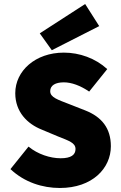

<svg xmlns="http://www.w3.org/2000/svg" viewBox="-20 -924 604 956"><path d="M278 12C440 12 532 -86 532 -196C532 -286 486 -342 405 -374L326 -405C267 -428 230 -439 230 -470C230 -499 256 -514 298 -514C336 -514 380 -498 424 -468L514 -580C455 -634 376 -662 298 -662C156 -662 56 -571 56 -460C56 -366 117 -307 187 -279L268 -245C323 -223 356 -213 356 -182C356 -153 334 -136 282 -136C230 -136 168 -156 122 -194L32 -82C102 -16 192 12 278 12ZM238 -674 474 -794 404 -904 178 -758Z"/></svg>

Font: Source Sans Pro Black
Style: Regular
Weight: 900
Designer: Paul D. Hunt
Foundry: Adobe Systems Incorporated
Version: Version 3.006;hotconv 1.0.111;makeotfexe 2.5.65597